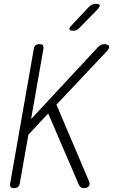

<svg xmlns="http://www.w3.org/2000/svg" viewBox="-20 -970 640 1000"><path d="M83 -15Q81 -2 73.5 4Q66 10 53 10Q40 10 35.5 4Q31 -2 33 -15L156 -715Q158 -728 165 -734Q172 -740 185 -740Q198 -740 203 -734Q208 -728 206 -715L142 -350L489 -723Q500 -734 507.5 -737Q515 -740 523 -740Q531 -740 537.5 -738Q544 -736 547 -731.5Q550 -727 548 -720.5Q546 -714 538 -705L274 -425L444 -25Q448 -16 446.5 -9.5Q445 -3 441 1.5Q437 6 430.5 8Q424 10 417 10Q408 10 401.5 6Q395 2 391 -7L231 -379L128 -269ZM362 -810Q344 -810 341.5 -817Q339 -824 353 -838L443 -934Q451 -942 459.5 -946Q468 -950 478 -950Q498 -950 499.5 -942.5Q501 -935 486 -919L393 -824Q387 -817 379 -813.5Q371 -810 362 -810Z"/></svg>

Font: Maple Mono NL Thin
Style: Italic
Weight: 250
Italic angle: -10°
Monospace: yes
Designer: subframe7536
Version: Version 7.000